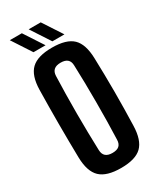

<svg xmlns="http://www.w3.org/2000/svg" viewBox="-242 -1046 939 1131"><g transform="rotate(-30 227.5 -481.0)"><path d="M227.6 9.1Q129.7 9.1 86.2 -32.5Q42.6 -74.1 40.5 -170.5Q39.4 -226.3 38.8 -284Q38.2 -341.7 38.2 -400.3Q38.2 -458.9 38.8 -516.6Q39.4 -574.3 40.5 -630.2Q42.6 -726.3 86.2 -767.7Q129.7 -809.1 227.6 -809.1Q325.8 -809.1 368.5 -767.7Q411.2 -726.3 413.9 -630.2Q415.7 -573.6 416.6 -515.8Q417.6 -458 417.6 -399.7Q417.6 -341.4 416.6 -283.8Q415.7 -226.3 413.9 -170.5Q411.2 -74.1 368.5 -32.5Q325.8 9.1 227.6 9.1ZM227.6 -93.3Q258.6 -93.3 273.6 -106.8Q288.6 -120.4 289.1 -147.9Q291.5 -205.7 292.4 -270.1Q293.4 -334.4 293.4 -401Q293.4 -467.6 292.4 -531.6Q291.4 -595.7 289.1 -652.7Q288.6 -680 273.3 -693.4Q257.9 -706.9 227.6 -706.9Q197.4 -706.9 181.9 -693.4Q166.3 -680 165.3 -652.7Q163.3 -595.7 162.1 -531.6Q160.9 -467.6 161 -401Q161.1 -334.4 162.2 -270.1Q163.4 -205.7 165.3 -147.9Q166.3 -120.4 181.9 -106.8Q197.4 -93.3 227.6 -93.3ZM248.9 -840 163.2 -971.1H245.3L331 -840ZM120.5 -840 34.9 -971.1H116.9L202.6 -840Z"/></g></svg>

Font: Big Shoulders Display SC Thin
Style: Regular
Weight: 100
Designer: Patric King
Foundry: XO Type Co
Version: Version 2.002